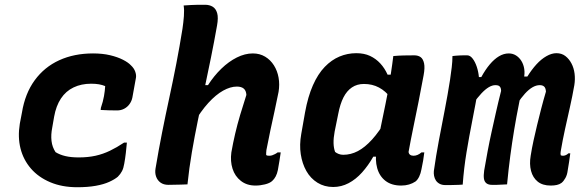

<svg xmlns="http://www.w3.org/2000/svg" viewBox="-20 -773 2440 805"><path d="M370 -549Q410 -549 441.5 -541.5Q473 -534 495.5 -522.5Q518 -511 529 -499Q542 -487 547 -472.5Q552 -458 550 -447L535 -364Q532 -349 523 -336.5Q514 -324 500.5 -317Q487 -310 471 -310Q454 -310 436.5 -310.5Q419 -311 402 -312L403 -321Q412 -347 416 -370Q420 -393 421 -412Q409 -417 395 -419.5Q381 -422 362 -422Q321 -422 288.5 -406.5Q256 -391 235.5 -360Q215 -329 207 -284L199 -238Q193 -208 196 -182Q199 -156 213 -135Q231 -124 254.5 -118.5Q278 -113 310 -113Q349 -113 380.5 -120Q412 -127 441 -141Q470 -155 500 -175H512Q510 -153 507.5 -131Q505 -109 501 -87Q498 -68 491.5 -55.5Q485 -43 474 -32Q461 -21 438 -10.5Q415 0 381.5 6Q348 12 304 12Q240 12 190.5 -9Q141 -30 109.5 -66.5Q78 -103 66 -150.5Q54 -198 63 -254L72 -301Q85 -381 125.5 -436.5Q166 -492 228.5 -520.5Q291 -549 370 -549Z M750 -750Q766 -751 781.5 -752Q797 -753 811.5 -753Q826 -753 840 -753Q858 -753 871.5 -745Q885 -737 890.5 -718Q896 -699 890 -666Q878 -598 864.5 -531.5Q851 -465 837 -399Q823 -333 809.5 -267.5Q796 -202 784.5 -135Q773 -68 766 0Q752 1 739 1Q726 1 713 1.5Q700 2 686 2Q666 2 653 -7.5Q640 -17 634.5 -32.5Q629 -48 632 -66Q645 -144 659.5 -217Q674 -290 689.5 -361.5Q705 -433 719 -505Q733 -577 745 -652Q749 -679 751 -705Q753 -731 750 -750ZM1040 -549Q1069 -549 1091.5 -535.5Q1114 -522 1128.5 -499Q1143 -476 1148 -447.5Q1153 -419 1148 -388Q1140 -347 1131 -306.5Q1122 -266 1113.5 -226Q1105 -186 1097 -144Q1096 -138 1096 -132.5Q1096 -127 1096 -123Q1099 -121 1102 -120.5Q1105 -120 1109 -120Q1116 -120 1121.5 -122Q1127 -124 1133 -127Q1139 -130 1144 -134H1157Q1154 -116 1151.5 -98Q1149 -80 1145 -60Q1142 -45 1136 -33.5Q1130 -22 1121 -14Q1111 -5 1091 0Q1071 5 1051 5Q1015 5 990 -14.5Q965 -34 955 -65.5Q945 -97 950 -134Q957 -174 966 -212.5Q975 -251 987 -291.5Q999 -332 1013 -375Q1012 -393 1002 -401.5Q992 -410 973 -410Q946 -410 915.5 -393Q885 -376 853.5 -341.5Q822 -307 791 -254L818 -416H852Q877 -455 908 -485Q939 -515 973 -532Q1007 -549 1040 -549Z M1474 -550Q1507 -550 1531.5 -538.5Q1556 -527 1574.5 -507Q1593 -487 1605 -460H1634L1618 -363Q1597 -391 1569 -406Q1541 -421 1506 -421Q1477 -421 1455.5 -406.5Q1434 -392 1420 -364.5Q1406 -337 1398 -295L1383 -221Q1378 -194 1378.5 -173Q1379 -152 1385 -136Q1391 -131 1400 -127.5Q1409 -124 1419 -124Q1451 -124 1480.5 -139.5Q1510 -155 1540 -188Q1570 -221 1601 -274L1571 -116H1545Q1524 -79 1498 -50Q1472 -21 1441.5 -5Q1411 11 1377 11Q1340 11 1311 -7Q1282 -25 1264.5 -56Q1247 -87 1241 -126.5Q1235 -166 1243 -211L1259 -302Q1271 -368 1292 -415.5Q1313 -463 1341.5 -492.5Q1370 -522 1403.5 -536Q1437 -550 1474 -550ZM1629 -538Q1651 -540 1672.5 -540.5Q1694 -541 1717 -541Q1733 -541 1743.5 -533.5Q1754 -526 1758 -507.5Q1762 -489 1756 -457Q1746 -402 1735 -347Q1724 -292 1713 -239Q1702 -186 1693 -136Q1694 -128 1699.5 -124Q1705 -120 1714 -120Q1722 -120 1730.5 -123.5Q1739 -127 1747 -134H1759Q1757 -117 1754 -99Q1751 -81 1747 -63Q1744 -46 1737.5 -32.5Q1731 -19 1722 -12Q1710 -4 1695 0.5Q1680 5 1662 5Q1622 5 1596.5 -14.5Q1571 -34 1561.5 -68Q1552 -102 1559 -145Q1567 -194 1576.5 -241Q1586 -288 1596 -335.5Q1606 -383 1614 -434Q1617 -452 1619.5 -469Q1622 -486 1624.5 -503.5Q1627 -521 1629 -538Z M1877 -538Q1884 -539 1891.5 -539.5Q1899 -540 1907 -540.5Q1915 -541 1922.5 -541Q1930 -541 1939 -541Q1951 -541 1961.5 -527.5Q1972 -514 1979 -493Q1986 -472 1988 -449Q1990 -426 1986 -407Q1974 -337 1960.5 -269Q1947 -201 1936 -134.5Q1925 -68 1920 1Q1912 2 1903 2Q1894 2 1884.5 2.5Q1875 3 1866 3Q1857 3 1848 3Q1833 3 1823 -2.5Q1813 -8 1807.5 -16.5Q1802 -25 1800 -35.5Q1798 -46 1799 -56Q1808 -120 1820 -183.5Q1832 -247 1844.5 -311Q1857 -375 1867 -439Q1871 -466 1874 -491Q1877 -516 1877 -538ZM2113 -549Q2130 -549 2143.5 -540.5Q2157 -532 2166 -517.5Q2175 -503 2178 -484Q2181 -465 2176 -442Q2166 -388 2155.5 -336Q2145 -284 2136 -230Q2127 -176 2119.5 -119.5Q2112 -63 2106 0Q2096 0 2085 1Q2074 2 2063.5 2Q2053 2 2042 2Q2028 2 2019.5 -4.5Q2011 -11 2009 -24Q2007 -37 2010 -58Q2017 -99 2024.5 -139Q2032 -179 2041 -219.5Q2050 -260 2059.5 -302.5Q2069 -345 2081 -392Q2081 -401 2078 -406.5Q2075 -412 2070 -414Q2065 -416 2057 -416Q2044 -416 2029.5 -407.5Q2015 -399 1998.5 -381.5Q1982 -364 1962 -336L1970 -450H1998Q2015 -481 2033.5 -503Q2052 -525 2072 -537Q2092 -549 2113 -549ZM2313 -550Q2335 -550 2350.5 -538Q2366 -526 2376 -507Q2386 -488 2389 -464.5Q2392 -441 2388 -416Q2380 -370 2369.5 -323.5Q2359 -277 2349 -231.5Q2339 -186 2331 -139Q2330 -134 2330 -130Q2330 -126 2331 -122Q2333 -121 2335.5 -120.5Q2338 -120 2341 -120Q2346 -120 2352 -122.5Q2358 -125 2363 -130H2371Q2369 -112 2366 -94Q2363 -76 2360 -57Q2358 -40 2350.5 -26.5Q2343 -13 2334 -6Q2326 0 2314.5 2.5Q2303 5 2289 5Q2255 5 2234.5 -11.5Q2214 -28 2206.5 -56.5Q2199 -85 2205 -120Q2210 -152 2217 -184Q2224 -216 2232 -249Q2240 -282 2249 -317Q2258 -352 2269 -389Q2268 -404 2261.5 -410Q2255 -416 2243 -416Q2228 -416 2212.5 -407Q2197 -398 2181 -380.5Q2165 -363 2148 -337L2157 -452H2191Q2209 -481 2229 -503Q2249 -525 2271 -537.5Q2293 -550 2313 -550Z"/></svg>

Font: Rec Mono Semicasual
Style: Bold Italic
Weight: 700
Italic angle: -10°
Version: Version 1.085; ttfautohint (v1.8.4.7-5d5b)